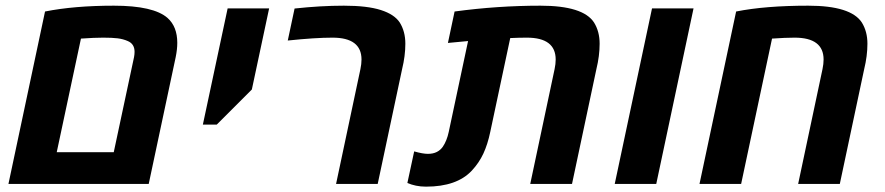

<svg xmlns="http://www.w3.org/2000/svg" viewBox="-20 -660 3177 689"><path d="M141.6 -618.7Q246.6 -639.6 388.7 -639.6Q530.8 -639.6 581.1 -595.7Q616.2 -564.5 616.2 -506.3Q616.2 -482.9 610.4 -454.6L513.7 0H10.3ZM460.9 -454.6Q462.9 -464.8 462.9 -474.1Q462.9 -502.4 438.5 -512.7Q421.9 -520 402.1 -522.5Q382.3 -524.9 350.3 -524.9Q318.4 -524.9 270.5 -521.5L183.6 -113.8H388.2Z M883.8 -338.9 757.8 -212.9H708L796.9 -629.9H945.8Z M1037.1 -629.4Q1130.4 -639.6 1214.1 -639.6Q1297.9 -639.6 1346.7 -624Q1395.5 -608.4 1414.6 -579.1Q1434.6 -546.9 1434.6 -503.2Q1434.6 -459.5 1422.9 -411.6L1335.4 0H1186L1273.4 -412.1Q1277.3 -430.7 1277.3 -446.3Q1277.3 -524.9 1173.3 -524.9Q1111.3 -524.9 1012.7 -514.6Z M2111.8 -579.1Q2131.8 -546.9 2131.8 -503.2Q2131.8 -459.5 2120.1 -411.6L2032.7 0H1882.8L1970.2 -412.1Q1974.1 -430.7 1974.1 -446.3Q1974.1 -524.9 1870.6 -524.9Q1843.3 -524.9 1811 -523.4L1739.3 -186.5Q1730 -142.1 1714.6 -108.9Q1699.2 -75.7 1673.3 -47.9Q1619.6 9.8 1508.8 9.8Q1489.7 9.8 1472.9 6.3Q1456.1 2.9 1441.9 -3.4L1466.3 -116.7Q1497.1 -107.9 1515.6 -107.9Q1534.2 -107.9 1547.6 -114.7Q1561 -121.6 1569.3 -133.8Q1583.5 -154.8 1590.3 -186.5L1659.7 -512.7L1587.4 -505.9L1611.3 -618.7Q1765.6 -639.6 1919.2 -639.6Q2072.8 -639.6 2111.8 -579.1Z M2335 0H2186L2319.8 -629.9H2468.8Z M3072.8 -579.1Q3092.8 -546.9 3092.8 -503.2Q3092.8 -459.5 3081.1 -411.6L2993.7 0H2844.2L2931.6 -412.1Q2935.5 -430.7 2935.5 -446.3Q2935.5 -524.9 2831.5 -524.9Q2798.3 -524.9 2750.5 -521.5L2639.6 0H2490.2L2621.6 -618.7Q2726.6 -639.6 2880.1 -639.6Q3033.7 -639.6 3072.8 -579.1Z"/></svg>

Font: Open Sans Hebrew
Style: Bold Italic
Weight: 700
Italic angle: -12°
Foundry: Ascender Corporation, Yanek Iontef
Version: Version 2.001;PS 002.001;hotconv 1.0.70;makeotf.lib2.5.58329